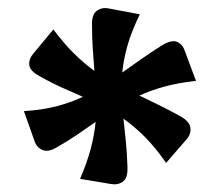

<svg xmlns="http://www.w3.org/2000/svg" viewBox="-20 -498 552 482"><path d="M300 -78Q301 -51 288.5 -42Q276 -33 259 -36L181 -49Q199 -91 208 -125.5Q217 -160 220 -192Q199 -177 175.5 -161Q152 -145 124 -129Q101 -115 86.5 -121.5Q72 -128 67 -143L40 -219Q87 -222 123 -231.5Q159 -241 188 -255Q163 -266 136 -278Q109 -290 79 -307Q55 -320 53.5 -335Q52 -350 64 -364L114 -424Q141 -388 166.5 -363Q192 -338 217 -320Q215 -346 213 -374Q211 -402 211 -434Q210 -461 222.5 -470.5Q235 -480 252 -477L331 -462Q310 -419 300 -383.5Q290 -348 287 -316Q310 -332 334.5 -349.5Q359 -367 388 -385Q412 -399 425.5 -392.5Q439 -386 444 -370L472 -295Q427 -290 392.5 -280.5Q358 -271 330 -258Q353 -247 378.5 -234.5Q404 -222 433 -206Q456 -193 458 -177.5Q460 -162 449 -149L397 -89Q370 -128 343.5 -154.5Q317 -181 290 -200Q293 -172 296 -142Q299 -112 300 -78Z"/></svg>

Font: Marhey
Style: Regular
Weight: 400
Designer: Nur Syamsi & Bustanul Arifin
Foundry: Namelatype
Version: Version 1.000; ttfautohint (v1.8.4.7-5d5b)